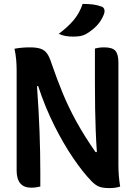

<svg xmlns="http://www.w3.org/2000/svg" viewBox="-20 -951 690 981"><path d="M186 2Q179 4 166 6Q153 8 140 8Q65 8 65 -80V-593Q65 -619 62.5 -647Q60 -675 54 -702Q90 -709 133 -709Q167 -709 187.5 -702Q208 -695 220.5 -677.5Q233 -660 243 -628Q270 -549 300 -476Q330 -403 370.5 -329.5Q411 -256 468 -174H475Q471 -231 469 -284.5Q467 -338 466 -396.5Q465 -455 465 -525V-703Q473 -705 484 -707Q495 -709 512 -709Q555 -709 570 -691Q585 -673 585 -631V-107Q585 -52 594 2Q583 6 569.5 8Q556 10 539 10Q505 10 486 2.5Q467 -5 447 -26Q404 -70 354.5 -142.5Q305 -215 258 -308.5Q211 -402 175 -511H169Q178 -387 182 -279Q186 -171 186 -68ZM402 -931Q434 -931 456 -928Q478 -925 497 -918Q510 -914 513 -903Q516 -892 511 -878Q498 -845 475.5 -821Q453 -797 421 -778Q405 -769 389.5 -766.5Q374 -764 352 -764Q333 -764 315.5 -767Q298 -770 280 -778Q327 -813 357 -849Q387 -885 402 -931Z"/></svg>

Font: Recursive Sn Csl St SmB
Style: Regular
Weight: 600
Version: Version 1.079;hotconv 1.0.112;makeotfexe 2.5.65598; ttfautoh